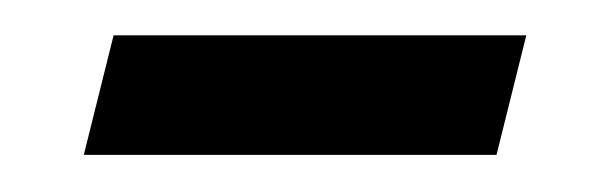

<svg xmlns="http://www.w3.org/2000/svg" viewBox="-20 -303 340 107"><path d="M26.7 -216.7 43.3 -283.3H273.3L256.7 -216.7Z"/></svg>

Font: Funnel Sans Light Light
Style: Italic
Weight: 300
Italic angle: -14.036°
Version: Version 1.000